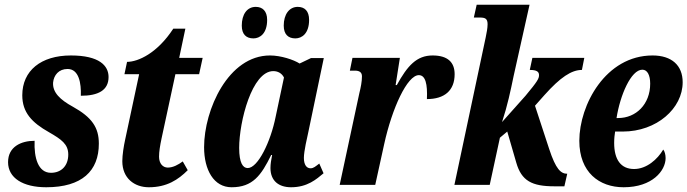

<svg xmlns="http://www.w3.org/2000/svg" viewBox="-20 -780 2900 810"><path d="M175 10C326 10 397 -59 397 -174C397 -242 368 -285 287 -330C234 -359 201 -390 204 -432C207 -463 228 -489 265 -489C313 -489 323 -429 321 -376C394 -376 438 -399 438 -455C438 -503 399 -546 279 -546C153 -546 74 -482 74 -378C74 -306 114 -263 187 -222C239 -192 268 -172 268 -128C268 -81 239 -51 195 -51C141 -51 123 -114 126 -186C69 -186 14 -161 14 -96C14 -29 77 10 175 10Z M608 10C684 10 732 -22 772 -62L751 -99C732 -85 710 -73 688 -73C667 -73 651 -90 651 -119C651 -140 655 -165 662 -198L720 -467H820L835 -536H736L762 -659H711C644 -556 563 -519 516 -519L505 -467H567L508 -191C502 -164 496 -126 496 -100C496 -28 547 10 608 10Z M1226 -618C1253 -618 1284 -638 1284 -696C1284 -734 1265 -751 1236 -751C1200 -751 1177 -719 1177 -672C1177 -635 1196 -618 1226 -618ZM1049 -618C1076 -618 1107 -638 1107 -696C1107 -734 1087 -751 1059 -751C1022 -751 1000 -719 1000 -672C1000 -635 1019 -618 1049 -618ZM957 10C1046 10 1082 -40 1124 -126H1128C1124 -105 1121 -89 1121 -71C1121 -17 1156 10 1208 10C1277 10 1315 -24 1345 -49L1327 -90C1311 -78 1303 -70 1290 -70C1274 -70 1262 -84 1262 -114C1262 -142 1276 -201 1281 -224L1346 -535H1292L1244 -512C1219 -528 1165 -546 1119 -546C943 -546 841 -317 841 -159C841 -63 882 10 957 10ZM1025 -71C1005 -71 989 -92 989 -156C989 -267 1043 -480 1133 -480C1152 -480 1169 -471 1178 -453L1143 -288C1122 -182 1068 -71 1025 -71Z M1413 0H1563L1601 -173C1634 -323 1698 -463 1747 -463C1775 -463 1784 -425 1781 -362C1855 -362 1898 -398 1898 -467C1898 -518 1868 -546 1805 -546C1738 -546 1699 -503 1654 -421H1649L1667 -536H1467L1456 -482H1477C1495 -482 1507 -476 1507 -458C1507 -436 1502 -411 1496 -387Z M2373 -47C2346 -47 2325 -66 2297 -151L2237 -334L2277 -379C2344 -454 2391 -485 2435 -485L2445 -536H2226L2215 -485C2245 -485 2254 -477 2254 -463C2254 -449 2248 -437 2197 -376L2098 -265C2121 -335 2134 -397 2147 -460L2214 -760H1991L1979 -706H2004C2026 -706 2037 -702 2037 -678C2037 -661 2033 -642 2029 -622L1897 0H2046L2089 -199L2120 -225L2158 -94C2180 -17 2224 6 2319 6H2361Z M2611 10C2732 10 2788 -60 2788 -113C2788 -128 2784 -142 2778 -149C2754 -108 2708 -67 2655 -67C2599 -67 2571 -107 2571 -177C2571 -197 2573 -212 2575 -225H2607C2751 -225 2860 -323 2860 -433C2860 -504 2814 -546 2733 -546C2535 -546 2424 -337 2424 -186C2424 -53 2508 10 2611 10ZM2581 -282C2596 -378 2642 -486 2690 -486C2711 -486 2723 -463 2723 -427C2723 -340 2663 -282 2588 -282Z"/></svg>

Font: Noto Serif Condensed Extra
Style: Italic
Weight: 800
Width: 3
Italic angle: -12°
Designer: Monotype Design Team
Foundry: Monotype Imaging Inc.
Version: Version 1.901